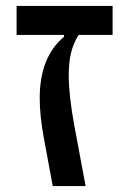

<svg xmlns="http://www.w3.org/2000/svg" viewBox="-20 -628 430 648"><path d="M36 -608H360V-510H245Q228 -482 220 -450.5Q212 -419 212 -372Q212 -307 231 -203L269 0H158L128 -162Q114 -238 114 -297Q114 -435 196 -504V-510H36Z"/></svg>

Font: IBM Plex Sans Hebrew Medium
Style: Regular
Weight: 500
Designer: Mike Abbink, Paul van der Laan, Pieter van Rosmalen, Yanek Iontef
Foundry: Bold Monday
Version: Version 1.2